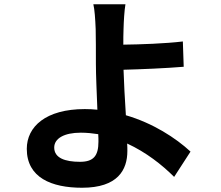

<svg xmlns="http://www.w3.org/2000/svg" viewBox="-20 -822 1040 903"><path d="M235 -128C235 -171 282 -198 360 -198C388 -198 416 -195 442 -191C443 -177 443 -165 443 -156C443 -89 420 -61 356 -61C286 -61 235 -79 235 -128ZM570 -802H419C425 -777 428 -734 430 -685C431 -642 431 -583 431 -522C431 -469 435 -384 438 -306C419 -308 399 -309 379 -309C195 -309 106 -226 106 -122C106 14 223 61 366 61C534 61 579 -23 579 -112C579 -122 579 -134 578 -147C667 -106 742 -47 799 10L876 -109C807 -173 699 -243 572 -280C567 -354 563 -434 561 -494C642 -496 760 -501 844 -508L840 -627C757 -617 640 -613 560 -612C560 -638 560 -662 561 -685C562 -724 565 -773 570 -802Z"/></svg>

Font: Source Han Sans JP
Style: Bold
Weight: 700
Designer: Ryoko NISHIZUKA 西塚涼子 (kana, bopomofo & ideographs); Paul D. Hunt (Latin, Greek & Cyrillic); Sandoll Communications 산돌커뮤니
Foundry: Adobe
Version: Version 2.002;hotconv 1.0.116;makeotfexe 2.5.65601